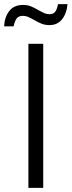

<svg xmlns="http://www.w3.org/2000/svg" viewBox="-43 -913 348 933"><path d="M95 -700H167V0H95ZM69 -889Q90 -889 106.5 -882.5Q123 -876 145 -863Q163 -853 174 -848.5Q185 -844 197 -844Q216 -844 225 -855.5Q234 -867 239 -893H285Q282 -850 259.5 -820.5Q237 -791 197 -791Q176 -791 158.5 -798Q141 -805 121 -817Q103 -827 92 -831.5Q81 -836 69 -836Q48 -836 38.5 -824Q29 -812 23 -785H-23Q-21 -830 2 -859.5Q25 -889 69 -889Z"/></svg>

Font: KoHo
Style: Regular
Weight: 400
Version: Version 1.000; ttfautohint (v1.6)